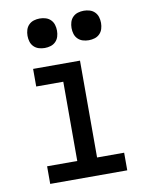

<svg xmlns="http://www.w3.org/2000/svg" viewBox="-83 -798 667 859"><g transform="rotate(-10 250.0 -368.5)"><path d="M75 0V-80H212V-440H89V-520H302V-80H425V0ZM357 -603Q343 -603 330 -607Q317 -611 307.5 -620.5Q298 -630 294 -643Q290 -656 290 -670Q290 -684 294 -697Q298 -710 307.5 -719.5Q317 -729 330 -733Q343 -737 357 -737Q371 -737 384 -733Q397 -729 406.5 -719.5Q416 -710 420 -697Q424 -684 424 -670Q424 -656 420 -643Q416 -630 406.5 -620.5Q397 -611 384 -607Q371 -603 357 -603ZM157 -603Q143 -603 130 -607Q117 -611 107.5 -620.5Q98 -630 94 -643Q90 -656 90 -670Q90 -684 94 -697Q98 -710 107.5 -719.5Q117 -729 130 -733Q143 -737 157 -737Q171 -737 184 -733Q197 -729 206.5 -719.5Q216 -710 220 -697Q224 -684 224 -670Q224 -656 220 -643Q216 -630 206.5 -620.5Q197 -611 184 -607Q171 -603 157 -603Z"/></g></svg>

Font: Iosevka SS18 Medium
Style: Regular
Weight: 500
Monospace: yes
Designer: Belleve Invis
Foundry: Belleve Invis
Version: Version 25.1.1; ttfautohint (v1.8.4)